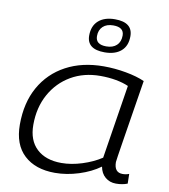

<svg xmlns="http://www.w3.org/2000/svg" viewBox="-87 -854 827 938"><g transform="rotate(10 326.5 -385.0)"><path d="M551 10Q520 10 498 -8.5Q476 -27 470 -60Q426 -28 366 -9Q306 10 248 10Q151 10 95 -42Q39 -94 39 -193Q39 -301 83 -379.5Q127 -458 207 -501Q287 -544 394 -544Q449 -544 504.5 -534Q560 -524 598 -507Q567 -313 550 -206.5Q533 -100 533 -94Q533 -42 575 -42Q592 -42 607 -48L608 0Q583 10 551 10ZM468 -104 526 -470Q499 -482 463 -488.5Q427 -495 386 -495Q304 -495 240.5 -458Q177 -421 140.5 -355Q104 -289 104 -203Q104 -126 148.5 -84.5Q193 -43 271 -43Q320 -43 373.5 -60Q427 -77 468 -104ZM385 -612Q297 -612 297 -680Q297 -728 326.5 -754Q356 -780 408 -780Q496 -780 496 -711Q496 -663 466.5 -637.5Q437 -612 385 -612ZM388 -642Q421 -642 439.5 -659.5Q458 -677 458 -708Q458 -749 405 -749Q372 -749 353.5 -731.5Q335 -714 335 -684Q335 -642 388 -642Z"/></g></svg>

Font: Georama Expanded Light
Style: Italic
Weight: 300
Width: 7
Italic angle: -9°
Designer: Jean-Baptiste Levee
Foundry: Production Type
Version: Version 1.000